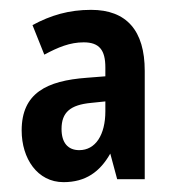

<svg xmlns="http://www.w3.org/2000/svg" viewBox="-20 -742 360 390"><path d="M165 -722C120 -722 83 -711 46 -691L70 -631C98 -646 122 -656 150 -656C182 -656 194 -640 194 -605V-587L156 -584C75 -578 24 -553 24 -477C24 -420 56 -372 109 -372C154 -372 183 -393 204 -430L218 -378H274V-598C274 -680 237 -722 165 -722ZM165 -533 194 -536V-516C194 -468 174 -437 141 -437C118 -437 105 -452 105 -480C105 -514 123 -529 165 -533Z"/></svg>

Font: Noto Sans Armenian ExtraCondensed SemiBold
Style: Regular
Weight: 600
Width: 2
Designer: Monotype Design Team
Foundry: Monotype Imaging Inc.
Version: Version 2.008